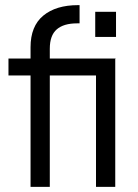

<svg xmlns="http://www.w3.org/2000/svg" viewBox="-20 -728 536 748"><path d="M99 0V-434H13V-500H99V-544Q99 -626 148.5 -667Q198 -708 284 -708H290V-637H280Q228 -637 201 -613.5Q174 -590 174 -538V-500H431L429 -498V0H354V-434H174V0ZM351 -584V-682H432V-584Z"/></svg>

Font: Questrial
Style: Regular
Weight: 400
Designer: Joe Prince, Laura Meseguer
Foundry: Joe Prince, Laura Meseguer
Version: Version 2.000; ttfautohint (v1.8.3)